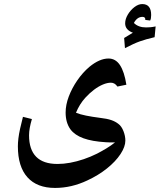

<svg xmlns="http://www.w3.org/2000/svg" viewBox="-20 -808 811 945"><path d="M251 117Q162 117 115 64.5Q68 12 68 -88Q68 -105 70.5 -126.5Q73 -148 79 -175Q85 -202 93 -233L137 -222Q123 -175 123 -142Q123 -72 158 -36.5Q193 -1 263 -1Q293 -1 325.5 -7Q358 -13 392 -24.5Q426 -36 458 -52Q481 -64 503.5 -77.5Q526 -91 546 -107Q534 -107 522.5 -107Q511 -107 500 -108Q433 -112 390.5 -127.5Q348 -143 327 -171Q303 -204 303 -254Q303 -292 318.5 -333Q334 -374 360.5 -412.5Q387 -451 420 -479Q470 -520 514 -520Q549 -520 570.5 -487.5Q592 -455 602 -391L558 -382Q551 -392 543 -396.5Q535 -401 526 -401Q508 -401 486.5 -392Q465 -383 443 -366.5Q421 -350 400 -327Q371 -295 354 -253Q374 -245 403.5 -239Q433 -233 472 -228Q507 -224 527.5 -217Q548 -210 563 -198Q578 -187 587.5 -163Q597 -139 597 -116Q597 -86 573 -49.5Q549 -13 506.5 21Q464 55 410 80Q332 117 251 117ZM595 -571 591 -621 634 -647Q596 -661 596 -693Q596 -714 609 -736Q622 -758 641.5 -773Q661 -788 680 -788Q724 -788 724 -734Q724 -716 719 -707L695 -710V-714Q695 -719 691.5 -722Q688 -725 681 -725Q668 -725 657.5 -717.5Q647 -710 639 -695Q661 -673 699 -673Q709 -673 720.5 -674Q732 -675 746 -678L741 -625Q698 -615 668.5 -604.5Q639 -594 595 -571Z"/></svg>

Font: Noto Naskh Arabic UI
Style: Regular
Weight: 400
Designer: Monotype Design Team, David Williams, Mohamad Dakak and Nizar Qandah
Foundry: Monotype Imaging Inc.
Version: Version 2.014